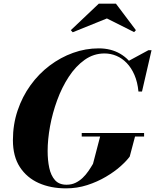

<svg xmlns="http://www.w3.org/2000/svg" viewBox="-20 -1026 854 1056"><path d="M343 10Q259 10 193.2 -19.2Q127.5 -48.5 89.2 -107.2Q51 -166 51 -255Q51 -341.5 76.8 -418Q102.5 -494.5 147.8 -557.2Q193 -620 253 -665.2Q313 -710.5 381.8 -735.2Q450.5 -760 523 -760Q590 -760 640.8 -730.5Q691.5 -701 721 -647.5Q750.5 -594 752.5 -522.5H741.5Q736.5 -574.5 719.5 -613.8Q702.5 -653 677.2 -679.2Q652 -705.5 620.5 -718.8Q589 -732 555 -732Q495 -732 445.8 -697Q396.5 -662 358.5 -604Q320.5 -546 294.5 -475Q268.5 -404 255.2 -331.2Q242 -258.5 242 -195.5Q242 -144.5 251 -102.5Q260 -60.5 282.5 -35.2Q305 -10 346 -10Q373.5 -10 395.2 -20.5Q417 -31 434.8 -48Q452.5 -65 466.5 -85.5Q480.5 -106 491.5 -125L532.5 -282H724.5L693.5 -165Q676.5 -141.5 643 -111.5Q609.5 -81.5 562.5 -53.8Q515.5 -26 459.8 -8Q404 10 343 10ZM429.5 -275V-294.5H772.5V-275ZM742 -522.5 737.5 -575Q729 -602 715.5 -632.8Q702 -663.5 682 -688L796.5 -750H813.5L761 -522.5ZM380 -848.5 369.5 -860 523.5 -1006H617.5L727.5 -860L717.5 -849.5L568 -924.5Z"/></svg>

Font: Bodoni Moda ExtraBold
Style: Italic
Weight: 800
Italic angle: -13°
Version: Version 2.005